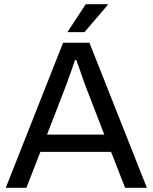

<svg xmlns="http://www.w3.org/2000/svg" viewBox="-20 -888 722 908"><path d="M7.3 0 278.4 -686H402.9L674.6 0H571.7L505.2 -169.9H171L105 0ZM202.4 -251.4H473.4L390.1 -466.4Q385.6 -478 376.9 -501.9Q368.2 -525.8 358.8 -553.6Q349.4 -581.5 341.1 -603.8H334.7Q328.2 -584.2 319 -558.2Q309.8 -532.2 300.9 -507.6Q292 -483 285.6 -466.4ZM298.8 -736 385.4 -868H488.9L489.9 -865L379.6 -736Z"/></svg>

Font: Archivo Variable SemiBold
Style: Regular
Weight: 600
Designer: Hector Gatti
Foundry: Omnibus-Type
Version: Version 2.001